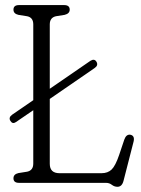

<svg xmlns="http://www.w3.org/2000/svg" viewBox="-20 -720 556 756"><path d="M21 -244Q12.5 -257.5 28 -268.5L111 -325.5V-624Q111 -651 87 -656L52.5 -661.5Q33 -666 33 -682Q33 -700 55 -700H232.5Q254.5 -700 254.5 -682Q254.5 -666.5 234.5 -661.5L200 -656Q176 -650.5 176 -624V-370.5L336 -480.5Q352 -490.5 360 -476.5Q368 -462.5 352.5 -452L176 -330.5V-75Q176 -38 214.5 -38H379.5Q404.5 -38 419.5 -52.5Q434.5 -67 449 -109.5L469.5 -170.5Q477 -192 493.5 -189.5Q511.5 -185.5 506 -162.5L466.5 -8.5Q460.5 15.5 442.5 15.5Q430.5 15.5 420.5 7.8Q410.5 0 397.5 0H55Q33 0 33 -18Q33 -34 52.5 -38.5L87 -44Q111 -49 111 -76V-286L43 -239.5Q29.5 -230 21 -244Z"/></svg>

Font: Fraunces 144pt SuperSoft Light
Style: Regular
Weight: 300
Version: Version 1.000;[0bf87f6ff]